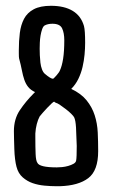

<svg xmlns="http://www.w3.org/2000/svg" viewBox="-20 -761 391 663"><path d="M96 -438 101 -443Q86 -450 77.5 -460.5Q69 -471 64 -485.5Q59 -500 55.5 -518.5Q52 -537 46 -559Q45 -563 45 -576V-588Q45 -620 48.5 -647.5Q52 -675 63 -696Q74 -717 96.5 -729Q119 -741 156 -741Q202 -741 231 -723.5Q260 -706 270 -671Q274 -656 274 -613Q274 -594 272 -572.5Q270 -551 265 -529.5Q260 -508 250.5 -488.5Q241 -469 226 -454Q260 -438 279 -414.5Q298 -391 307 -363Q316 -335 317.5 -303.5Q319 -272 319 -239Q319 -172 285 -146Q251 -120 187 -118H173Q155 -118 133.5 -120Q112 -122 93 -128.5Q74 -135 58.5 -148.5Q43 -162 37 -185Q34 -196 32 -212Q30 -228 29.5 -245.5Q29 -263 28.5 -279.5Q28 -296 28 -308Q28 -350 48.5 -380.5Q69 -411 96 -438ZM102 -300V-290Q102 -252 103 -229Q104 -206 109 -199Q116 -183 176 -183Q184 -183 194.5 -184Q205 -185 215.5 -188Q226 -191 234 -195.5Q242 -200 243 -207Q245 -217 245 -257Q244 -295 242.5 -320.5Q241 -346 236 -356Q234 -360 226 -368Q218 -376 207.5 -384Q197 -392 187.5 -398.5Q178 -405 173 -406Q170 -407 167 -410Q165 -410 158 -403.5Q151 -397 143 -388.5Q135 -380 127.5 -371.5Q120 -363 117 -359Q111 -348 107 -332.5Q103 -317 102 -300ZM117 -593Q117 -583 117.5 -570.5Q118 -558 119.5 -545Q121 -532 125 -521.5Q129 -511 135 -506Q155 -489 163 -489Q164 -489 167.5 -492.5Q171 -496 175 -500.5Q179 -505 182.5 -510Q186 -515 187 -518Q194 -533 198 -558.5Q202 -584 202 -622Q202 -647 194.5 -663Q187 -679 161 -679Q145 -679 134 -673Q129 -670 125.5 -660Q122 -650 120 -638Q118 -626 117.5 -613.5Q117 -601 117 -593Z"/></svg>

Font: PreciousPlastic
Style: Regular
Weight: 700
Version: Version 001.006